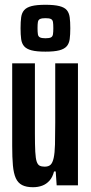

<svg xmlns="http://www.w3.org/2000/svg" viewBox="-20 -775 380 803"><path d="M118 8Q90 8 72.5 -1Q55 -10 46 -30Q37 -50 34 -83Q31 -116 31 -165V-510H126V-217Q126 -169 127.5 -140.5Q129 -112 133.5 -99Q138 -86 146 -82Q154 -78 167 -78Q183 -78 191.5 -86Q200 -94 204.5 -114.5Q209 -135 210 -170.5Q211 -206 211 -261V-510H306V0H217L213 -58H206Q200 -34 187 -19.5Q174 -5 156.5 1.5Q139 8 118 8ZM170 -559Q133 -559 112 -564.5Q91 -570 81 -581.5Q71 -593 68.5 -611.5Q66 -630 66 -657Q66 -684 68.5 -702.5Q71 -721 81 -732.5Q91 -744 112 -749.5Q133 -755 170 -755Q207 -755 228.5 -749.5Q250 -744 259.5 -732.5Q269 -721 271.5 -702.5Q274 -684 274 -657Q274 -630 271.5 -611.5Q269 -593 259 -581.5Q249 -570 228 -564.5Q207 -559 170 -559ZM170 -615Q186 -615 193 -618.5Q200 -622 201.5 -631.5Q203 -641 203 -657Q203 -674 201.5 -683Q200 -692 193 -695.5Q186 -699 170 -699Q155 -699 147.5 -695.5Q140 -692 138.5 -683Q137 -674 137 -657Q137 -641 138.5 -631.5Q140 -622 147.5 -618.5Q155 -615 170 -615Z"/></svg>

Font: Saira UltraCondensed
Style: Bold
Weight: 700
Width: 1
Designer: Hector Gatti with collaboration of the Omnibus-Type team
Foundry: Omnibus-Type
Version: Version 1.101